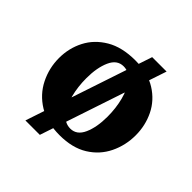

<svg xmlns="http://www.w3.org/2000/svg" viewBox="-154 -613 800 800"><g transform="rotate(45 246.0 -213.0)"><path d="M382 -493 195 67H110L297 -493ZM254 10Q179 10 128 -21.5Q77 -53 51 -105Q25 -157 25 -216Q25 -274 50.5 -323.5Q76 -373 127.5 -403.5Q179 -434 257 -434Q331 -434 380.5 -403Q430 -372 454.5 -322Q479 -272 479 -214Q479 -155 454 -103.5Q429 -52 379 -21Q329 10 254 10ZM266 -41Q304 -41 322.5 -82.5Q341 -124 341 -186Q341 -236 329.5 -280.5Q318 -325 295.5 -353.5Q273 -382 240 -382Q202 -382 183.5 -340.5Q165 -299 165 -237Q165 -187 176.5 -142Q188 -97 211 -69Q234 -41 266 -41Z"/></g></svg>

Font: Ruwudu
Style: Bold
Weight: 700
Designer: Becca Hirsbrunner Spalinger
Foundry: SIL International
Version: Version 3.000